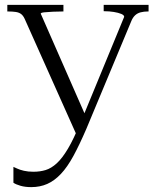

<svg xmlns="http://www.w3.org/2000/svg" viewBox="-20 -536 639 787"><path d="M337 -47 324 -18 296 22 81 -459Q75 -472 66.5 -478.5Q58 -485 44.5 -487Q31 -489 13 -489H10V-516H240V-489H238Q218 -489 197 -488Q176 -487 161.5 -485.5Q147 -484 147 -480ZM334 -8Q306 57 281 103Q256 149 229.5 177Q203 205 173.5 218Q144 231 108 231Q83 231 64 225.5Q45 220 35 213V148Q40 150 50.5 155Q61 160 78 164Q95 168 117 168Q144 168 167 161Q190 154 212.5 133.5Q235 113 258.5 73.5Q282 34 308 -30L320 -57L489 -467Q489 -474 477 -479Q465 -484 446.5 -487Q428 -490 408 -490H405V-516H589V-489H587Q570 -489 556.5 -485.5Q543 -482 533.5 -473Q524 -464 518 -449Z"/></svg>

Font: Roboto Serif 120pt Expanded Light
Style: Regular
Weight: 300
Width: 7
Designer: Greg Gazdowicz
Foundry: Commercial Type
Version: Version 1.008